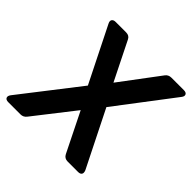

<svg xmlns="http://www.w3.org/2000/svg" viewBox="-195 -912 1078 1078"><g transform="rotate(45 344.0 -372.5)"><path d="M20 0Q1 0 -4 -11Q-9 -22 2 -37L270 -382L106 -710Q98 -726 104.5 -735.5Q111 -745 128 -745H211Q236 -745 246 -724L360 -495L534 -727Q547 -745 570 -745H669Q688 -745 693 -734Q698 -723 687 -709L429 -370L596 -36Q603 -19 597 -9.5Q591 0 574 0H491Q466 0 455 -22L339 -256L153 -18Q139 0 117 0Z"/></g></svg>

Font: Pitagon Sans Text Bold
Style: Italic
Weight: 700
Italic angle: -8°
Designer: Travis Tran
Foundry: Pitagon
Version: Version 1.001; ttfautohint (v1.8.4.7-5d5b);gftools[0.9.26]